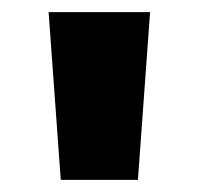

<svg xmlns="http://www.w3.org/2000/svg" viewBox="-20 -736 327 316"><path d="M60 -716H227L207 -440H80Z"/></svg>

Font: Oak Sans Black
Style: Regular
Weight: 900
Designer: Erik Kennedy, Walven
Foundry: Erik Kennedy, Walven
Version: Version 1.000